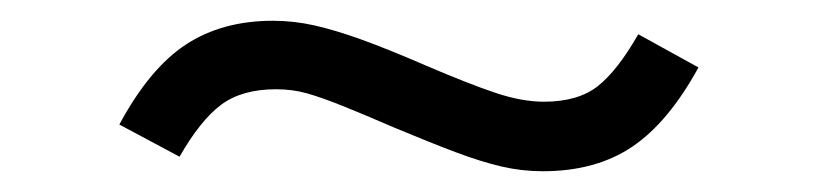

<svg xmlns="http://www.w3.org/2000/svg" viewBox="-20 -378 788 185"><path d="M503 -213Q483 -213 463.5 -217.5Q444 -222 420 -231Q396 -240 360 -255Q330 -268 310 -276Q290 -284 276 -288Q262 -292 246 -292Q213 -292 193 -277Q173 -262 153 -227L95 -258Q124 -312 159 -335Q194 -358 243 -358Q263 -358 283 -353.5Q303 -349 328 -340Q353 -331 390 -315Q432 -297 457.5 -288.5Q483 -280 504 -280Q537 -280 556 -295Q575 -310 595 -345L653 -313Q624 -260 589 -236.5Q554 -213 503 -213Z"/></svg>

Font: Nunito Sans 10pt Expanded
Style: Regular
Weight: 400
Width: 7
Designer: Vernon Adams
Foundry: Vernon Adams
Version: Version 3.101;gftools[0.9.27]